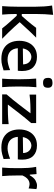

<svg xmlns="http://www.w3.org/2000/svg" viewBox="985 -1770 796 2807"><g transform="rotate(90 1383.5 -367.0)"><path d="M70 0Q74 -54.5 76.2 -105.2Q78.5 -156 78.5 -218V-493.5Q78.5 -555.5 74.5 -614.2Q70.5 -673 61 -730L197.5 -745Q191.5 -685 188.2 -622.8Q185 -560.5 185 -493.5V-287H214.5L278.5 -361Q307.5 -395 335.2 -429Q363 -463 387.5 -497H531Q486 -453 444.8 -409Q403.5 -365 364 -321L304.5 -256.5L374.5 -177.5Q415.5 -133 458.5 -88.5Q501.5 -44 547 0H395.5Q371 -32.5 342.8 -65.5Q314.5 -98.5 285.5 -130.5L210.5 -213H185V-199Q185 -145 187.2 -98Q189.5 -51 194 0Z M843 11.5Q751.5 11.5 692.5 -22.2Q633.5 -56 605.2 -115.2Q577 -174.5 577 -251Q577 -326.5 604.5 -384.8Q632 -443 684.2 -476Q736.5 -509 811 -509Q908 -509 963.2 -454.5Q1018.5 -400 1018.5 -293.5Q1018.5 -255.5 1014.5 -229H685.5Q690.5 -159 732 -119Q773.5 -79 854.5 -79Q883.5 -79 925 -89.5Q966.5 -100 1005.5 -116.5L1009.5 -21Q979.5 -11.5 937.5 0Q895.5 11.5 843 11.5ZM812 -427.5Q763.5 -425 730.8 -391Q698 -357 688.5 -302.5L922 -306Q920 -363 889.2 -394.2Q858.5 -425.5 812 -427.5Z M1130.5 0Q1134.5 -54.5 1136.8 -105.2Q1139 -156 1139 -218V-268Q1139 -337.5 1136.2 -390.2Q1133.5 -443 1129 -497L1255.5 -500.5Q1250.5 -445.5 1248 -392Q1245.5 -338.5 1245.5 -268V-218Q1245.5 -156 1247.8 -105.2Q1250 -54.5 1254.5 0ZM1190.5 -598Q1153 -598 1136 -614.8Q1119 -631.5 1119 -675Q1119 -706 1136 -721Q1153 -736 1191.5 -736Q1229.5 -736 1246.5 -719.8Q1263.5 -703.5 1263.5 -670.5Q1263.5 -630.5 1246.5 -614.2Q1229.5 -598 1190.5 -598Z M1361 0V-65Q1447.5 -165 1513.5 -252L1637 -414H1573Q1547.5 -414 1511.8 -412.5Q1476 -411 1437.2 -408.2Q1398.5 -405.5 1364 -400.5V-497H1779.5V-424Q1750 -391 1710 -342Q1670 -293 1636 -249L1509 -83.5H1592.5Q1618.5 -83.5 1653.8 -84.8Q1689 -86 1726 -88.5Q1763 -91 1795 -95V0Z M2139 11.5Q2047.5 11.5 1988.5 -22.2Q1929.5 -56 1901.2 -115.2Q1873 -174.5 1873 -251Q1873 -326.5 1900.5 -384.8Q1928 -443 1980.2 -476Q2032.5 -509 2107 -509Q2204 -509 2259.2 -454.5Q2314.5 -400 2314.5 -293.5Q2314.5 -255.5 2310.5 -229H1981.5Q1986.5 -159 2028 -119Q2069.5 -79 2150.5 -79Q2179.5 -79 2221 -89.5Q2262.5 -100 2301.5 -116.5L2305.5 -21Q2275.5 -11.5 2233.5 0Q2191.5 11.5 2139 11.5ZM2108 -427.5Q2059.5 -425 2026.8 -391Q1994 -357 1984.5 -302.5L2218 -306Q2216 -363 2185.2 -394.2Q2154.5 -425.5 2108 -427.5Z M2430.5 0Q2435 -54.5 2437 -105.2Q2439 -156 2439 -218V-268Q2439 -323.5 2435 -381.2Q2431 -439 2420 -497L2525.5 -503L2533.5 -404H2543.5Q2579 -466 2619.2 -487.8Q2659.5 -509.5 2691.5 -509.5Q2704.5 -509.5 2718.5 -507.8Q2732.5 -506 2745 -501L2735.5 -387Q2719.5 -393 2702.2 -397Q2685 -401 2672.5 -401Q2655.5 -401 2633.8 -394Q2612 -387 2589 -364.8Q2566 -342.5 2546 -298V-212.5Q2546 -155 2548 -104.8Q2550 -54.5 2555 0Z"/></g></svg>

Font: Commissioner Flair Medium
Style: Regular
Weight: 500
Designer: Kostas Bartsokas
Foundry: Kostas Bartsokas
Version: Version 1.000; ttfautohint (v1.8.3)